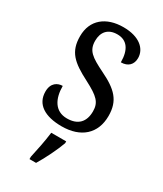

<svg xmlns="http://www.w3.org/2000/svg" viewBox="-193 -618 774 912"><g transform="rotate(30 194.0 -162.0)"><path d="M184 10C289 10 353 -47 353 -144C353 -228 312 -268 223 -311C148 -348 119 -368 119 -422C119 -469 144 -501 196 -501C248 -501 276 -464 276 -394C315 -394 337 -417 337 -452C337 -502 293 -545 204 -545C110 -545 46 -495 46 -405C46 -320 86 -284 180 -236C255 -197 278 -175 278 -126C278 -69 248 -35 187 -35C121 -35 93 -89 93 -159C66 -159 35 -143 35 -95C35 -25 92 10 184 10ZM130 208V221H166C192 179 224 113 239 71V61H157C151 110 140 163 130 208Z"/></g></svg>

Font: Noto Serif Khmer Condensed
Style: Regular
Weight: 400
Width: 3
Designer: Danh Hong and the Monotype Design Team
Foundry: Monotype Imaging Inc.
Version: Version 2.004